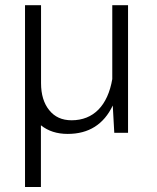

<svg xmlns="http://www.w3.org/2000/svg" viewBox="-20 -518 612 749"><path d="M77.6 211.4H139.6V-29.3C167.5 -6.8 202.1 4.4 244.1 4.4C326.2 4.4 384.8 -32.7 419.9 -106.4L425.8 0H479.5V-497.6H418V-209.5C400.4 -106.4 344.7 -48.8 259.3 -48.8C221.7 -48.8 192.9 -62 171.9 -88.4C150.9 -114.3 140.1 -149.4 140.1 -193.8V-497.6H77.6Z"/></svg>

Font: Estedad Light
Style: Regular
Weight: 300
Designer: Amin Abedi
Version: Version 7.3